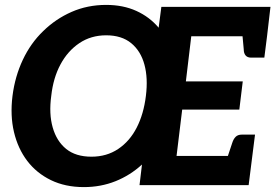

<svg xmlns="http://www.w3.org/2000/svg" viewBox="-20 -755 1123 783"><path d="M322 8Q246 8 187.5 -20.5Q129 -49 91 -99Q53 -149 37 -216.5Q21 -284 31 -364Q41 -443 73 -511Q105 -579 156 -628Q207 -678 272 -706.5Q337 -735 413 -735Q482 -735 536 -710.5Q590 -686 627 -642L638 -727H1083L1069 -607H760L738 -423H970L956 -308H723L700 -119H1009L994 0H549L559 -84Q511 -40 451 -16Q391 8 322 8ZM353 -116Q415 -116 462 -147.5Q509 -179 537.5 -234.5Q566 -290 575 -364Q584 -436 569 -491.5Q554 -547 515 -579Q476 -611 413 -611Q351 -611 303.5 -579Q256 -547 226.5 -492Q197 -437 189 -364Q179 -291 195 -235Q211 -179 250 -147.5Q289 -116 353 -116ZM902 -97 927 -172Q932 -188 941 -197Q950 -206 966 -206H1020L1009 -119ZM967 -630 1069 -607 1058 -520H1004Q989 -520 981.5 -529Q974 -538 974 -554Z"/></svg>

Font: Aleo ExtraBold
Style: Italic
Weight: 800
Italic angle: -7°
Designer: Alessio Laiso
Foundry: Alessio Laiso
Version: Version 2.001;gftools[0.9.29]